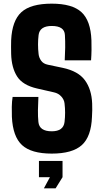

<svg xmlns="http://www.w3.org/2000/svg" viewBox="-20 -830 564 1050"><path d="M263 10Q151 10 100.5 -36.5Q50 -83 45 -191Q44 -215 44.5 -245.5Q45 -276 49 -300H190Q188 -263 187.5 -227.5Q187 -192 190 -163Q195 -112 263 -112Q327 -112 333 -163Q339 -214 333 -264Q331 -285 315 -302.5Q299 -320 275 -325L183 -346Q104 -364 73.5 -412Q43 -460 41 -535Q40 -575 41 -610Q46 -717 97 -763.5Q148 -810 263 -810Q375 -810 425.5 -763.5Q476 -717 480 -610Q481 -588 480.5 -557Q480 -526 478 -500H334Q336 -535 336.5 -569.5Q337 -604 335 -638Q333 -688 263 -688Q197 -688 191 -638Q185 -587 191 -535Q193 -515 205 -498Q217 -481 242 -476L323 -459Q408 -441 444.5 -391Q481 -341 484 -264Q485 -247 484.5 -227.5Q484 -208 483 -191Q479 -83 427.5 -36.5Q376 10 263 10ZM193 139V50H322V139L284 200H220L253 139Z"/></svg>

Font: Big Shoulders Text Black
Style: Regular
Weight: 900
Designer: Patric King
Foundry: XO Type Co
Version: Version 1.000; ttfautohint (v1.8.2)